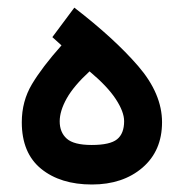

<svg xmlns="http://www.w3.org/2000/svg" viewBox="-20 -494 490 512"><path d="M178.2 -473.6Q284.7 -391.6 348.4 -317.9Q412.1 -244.1 412.1 -168Q412.1 -91.8 359.9 -46.9Q307.6 -2 225.1 -2Q141.1 -2 89.6 -43.9Q38.1 -85.9 38.1 -168Q38.1 -224.1 65.2 -269.5Q92.3 -314.9 144 -373L119.6 -395ZM218.8 -303.7Q176.8 -265.1 158 -231.7Q139.2 -198.2 139.2 -170.4Q139.2 -141.1 158 -124.3Q176.8 -107.4 224.6 -107.4Q273.4 -107.4 292.2 -122.6Q311 -137.7 311 -170.9Q311 -195.8 288.8 -229.7Q266.6 -263.7 218.8 -303.7Z"/></svg>

Font: Vazir Medium FD
Style: Medium-FD
Weight: 500
Designer: Saber Rastikerdar
Foundry: Saber Rastikerdar
Version: Version 30.0.0